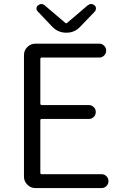

<svg xmlns="http://www.w3.org/2000/svg" viewBox="-20 -954 624 974"><path d="M159.2 0Q135.7 0 118.7 -17.1Q101.6 -34.2 101.6 -57.6V-674.8Q101.6 -698.2 118.7 -715.3Q135.7 -732.4 159.2 -732.4H484.4Q498 -732.4 508.3 -722.2Q518.6 -711.9 518.6 -697.3Q518.6 -682.6 508.3 -672.4Q498 -662.1 484.4 -662.1H192.4Q184.6 -662.1 184.6 -654.3V-428.7Q184.6 -420.9 192.4 -420.9H430.7Q445.3 -420.9 455.6 -410.6Q465.8 -400.4 465.8 -385.7Q465.8 -371.1 455.6 -360.8Q445.3 -350.6 430.7 -350.6H192.4Q184.6 -350.6 184.6 -343.8V-77.1Q184.6 -70.3 192.4 -70.3H495.1Q509.8 -70.3 520 -60.1Q530.3 -49.8 530.3 -35.2Q530.3 -20.5 520 -10.3Q509.8 0 495.1 0ZM245.1 -818.4 170.9 -896.5Q165 -902.3 165 -910.2Q165 -920.9 172.9 -926.8Q181.6 -933.6 190.4 -933.6Q199.2 -933.6 208 -925.8L312.5 -836.9Q314.5 -835.9 316.4 -835.9Q318.4 -835.9 319.3 -836.9L424.8 -926.8Q433.6 -933.6 442.4 -933.6Q451.2 -933.6 460 -926.8Q466.8 -920.9 466.8 -911.1Q466.8 -902.3 461.9 -896.5L387.7 -819.3Q359.4 -788.1 316.9 -788.1Q274.4 -788.1 245.1 -818.4Z"/></svg>

Font: Gen Jyuu Gothic P Normal
Style: Regular
Weight: 300
Designer: [Source Han Sans]
Ryoko NISHIZUKA  (kana & ideographs); Paul D. Hunt (Latin, Greek & Cyrillic); Wenlong ZHANG  (bopomofo
Version: Version 1.002.20150607